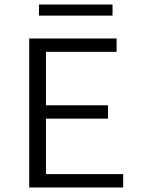

<svg xmlns="http://www.w3.org/2000/svg" viewBox="-20 -828 622 848"><path d="M524 -59V0H109V-658H495V-599H183V-363H457V-304H183V-59ZM152 -808H477V-759H152Z"/></svg>

Font: Ysabeau
Style: Regular
Weight: 400
Designer: Christian Thalmann (Catharsis Fonts)
Version: Version 0.003